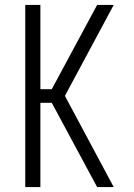

<svg xmlns="http://www.w3.org/2000/svg" viewBox="-20 -755 540 775"><path d="M82 0V-735H143V-395H189L372 -735H439L242 -368L439 0H372L189 -340H143V0Z"/></svg>

Font: Iosevka Term Light
Style: Regular
Weight: 300
Monospace: yes
Designer: Belleve Invis
Foundry: Belleve Invis
Version: Version 9.0.1; ttfautohint (v1.8.3)